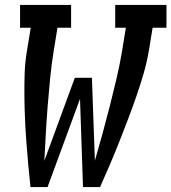

<svg xmlns="http://www.w3.org/2000/svg" viewBox="-20 -755 692 775"><path d="M103 0Q98 -45 94 -90.5Q90 -136 86.5 -181.5Q83 -227 81 -273Q79 -319 78.5 -365Q78 -411 79.5 -458Q81 -505 89 -551L104 -643H61V-735H267V-643H212L197 -551Q188 -496 182.5 -440Q177 -384 172.5 -328Q168 -272 165 -216.5Q162 -161 159 -106L282 -441H351L363 -106L364 -110Q380 -165 395 -220Q410 -275 424 -330Q438 -385 451 -440.5Q464 -496 473 -551L488 -643H445V-735H652V-643H596L581 -551Q573 -504 559.5 -457.5Q546 -411 530 -365Q514 -319 496.5 -273Q479 -227 461 -181.5Q443 -136 423.5 -90.5Q404 -45 384 0H315L303 -356L172 0Z"/></svg>

Font: Iosevka Curly Slab SmBdEx
Style: Italic
Weight: 600
Width: 7
Italic angle: -9°
Monospace: yes
Designer: Belleve Invis
Foundry: Belleve Invis
Version: Version 11.1.0; ttfautohint (v1.8.3)